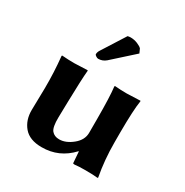

<svg xmlns="http://www.w3.org/2000/svg" viewBox="-160 -807 910 946"><g transform="rotate(30 295.5 -334.0)"><path d="M297.9 -675.8Q303.7 -677.7 314 -678.2Q335 -678.2 354.5 -670.2Q374 -662.1 380.9 -653.8L391.1 -630.9L271 -522.9Q252 -506.8 228 -506.8Q222.2 -506.8 214.6 -512Q207 -517.1 207 -521Q207 -533.2 214.8 -544.9ZM372.1 -64Q303.2 10.3 204.1 9.8Q135.3 9.8 102.5 -29.1Q69.8 -67.9 70.8 -126L73.2 -249Q74.2 -338.9 64.9 -429.2L66.9 -432.1Q103 -429.2 137.2 -429.2L211.9 -432.1L212.9 -429.2Q208 -376 205.1 -249L203.1 -159.2Q202.1 -103 217 -85Q231.9 -66.9 259.8 -66.9Q296.9 -66.9 334.5 -97.4Q372.1 -127.9 372.1 -168.9V-249Q372.1 -373 365.2 -429.2L367.2 -432.1Q401.4 -429.2 435.1 -429.2L512.2 -432.1L513.2 -429.2Q504.4 -376 503.9 -249V-191.9Q503.9 -90.8 521 0L519 2.9Q499 0 445.3 0Q410.6 0 388.2 2.9Q379.4 2.9 378.9 0L374 -64Z"/></g></svg>

Font: Linux Biolinum O
Style: Bold
Weight: 700
Designer: Philipp H. Poll
Foundry: Philipp H. Poll
Version: Version 1.3.2